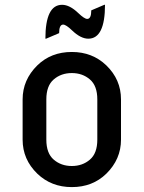

<svg xmlns="http://www.w3.org/2000/svg" viewBox="-20 -761 592 791"><path d="M167 -601.6Q167 -741.2 235.8 -741.2Q267.1 -741.2 302.7 -707Q327.6 -683.1 339.4 -683.1Q356 -683.1 356 -718.3L409.7 -741.2H412.6Q412.6 -601.6 343.8 -601.6Q312.5 -601.6 276.9 -635.7Q252 -659.7 240.2 -659.7Q223.6 -659.7 223.6 -624.5L169.9 -601.6ZM73.2 -185.5V-351.6Q73.2 -432.1 133.8 -491.7Q190.4 -546.9 275.9 -546.9Q360.4 -546.9 418 -491.7Q478.5 -433.1 478.5 -351.6V-185.5Q478.5 -105 418 -45.4Q361.3 9.8 275.9 9.8Q191.4 9.8 133.8 -45.4Q73.2 -104 73.2 -185.5ZM170.9 -185.5Q170.9 -129.4 201.4 -103.3Q231.9 -77.1 275.9 -77.1Q319.8 -77.1 350.3 -103.3Q380.9 -129.4 380.9 -185.5V-351.6Q380.9 -407.7 350.3 -433.8Q319.8 -460 275.9 -460Q231.9 -460 201.4 -433.8Q170.9 -407.7 170.9 -351.6Z"/></svg>

Font: Nova Round
Style: Book
Weight: 400
Version: Version 2.000